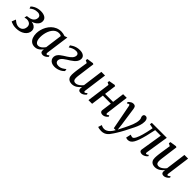

<svg xmlns="http://www.w3.org/2000/svg" viewBox="319 -2010 3702 3702"><g transform="rotate(45 2169.5 -159.0)"><path d="M154 9.5Q109 9.5 76.8 1.5Q44.5 -6.5 26 -15.2Q7.5 -24 3.5 -26.5L36 -109.5Q56 -93 77 -78Q98 -63 122.2 -53.8Q146.5 -44.5 174 -44.5Q206.5 -44.5 233 -59Q259.5 -73.5 275.8 -101.8Q292 -130 292 -171Q292 -196.5 280 -217.5Q268 -238.5 242 -251.2Q216 -264 174 -264L124.5 -253L137 -307L169.5 -311Q222 -316.5 254 -334.8Q286 -353 301.2 -380Q316.5 -407 316.5 -437.5Q316.5 -473 291.5 -490.5Q266.5 -508 238 -508Q214.5 -508 188.2 -504Q162 -500 133.2 -486.8Q104.5 -473.5 71.5 -445L57 -488Q85.5 -515 118.8 -532.2Q152 -549.5 188.2 -557.8Q224.5 -566 261.5 -566Q336.5 -566 381.5 -536.5Q426.5 -507 426.5 -450Q426.5 -418 412.5 -391.2Q398.5 -364.5 373 -343Q347.5 -321.5 313 -306.8Q278.5 -292 238 -284.5L233.5 -293Q287 -298.5 326 -284.5Q365 -270.5 386.2 -242.2Q407.5 -214 407.5 -178Q407.5 -135 387.5 -100.2Q367.5 -65.5 332.5 -41Q297.5 -16.5 251.8 -3.5Q206 9.5 154 9.5Z M917 -92.5Q913.5 -69.5 920.5 -60.8Q927.5 -52 936 -52Q945 -52 955.2 -58.5Q965.5 -65 980 -78.5L994 -53Q990 -46 975 -31Q960 -16 936.2 -3Q912.5 10 883 10Q854.5 10 837 -5Q819.5 -20 820.5 -54L824 -85.5Q806.5 -62.5 783.8 -40.5Q761 -18.5 731 -4.2Q701 10 662.5 10Q607.5 10 571.2 -17.2Q535 -44.5 517.2 -91.8Q499.5 -139 499.5 -197.5Q499.5 -247 513.2 -299Q527 -351 553.5 -398.8Q580 -446.5 619 -484.8Q658 -523 709.5 -545Q761 -567 824 -567Q847 -567 874.8 -561Q902.5 -555 923.5 -547L982 -566.5ZM872.5 -496.5Q859 -505.5 843 -509.5Q827 -513.5 809.5 -513.5Q769 -513.5 736.5 -495.2Q704 -477 679.5 -445.5Q655 -414 638.5 -373.8Q622 -333.5 613.8 -289.5Q605.5 -245.5 605.5 -203Q605.5 -154.5 616.2 -121.5Q627 -88.5 646.2 -71.8Q665.5 -55 691 -55Q714 -55 734 -63.8Q754 -72.5 770.8 -86.5Q787.5 -100.5 801 -116Q814.5 -131.5 825 -146Z M1204.5 10Q1155 10 1121.2 -7.2Q1087.5 -24.5 1071.2 -53.8Q1055 -83 1058 -118.5Q1061 -151 1078 -176.5Q1095 -202 1121 -223.5Q1147 -245 1177.8 -264Q1208.5 -283 1238.5 -302Q1292 -336 1321.5 -369Q1351 -402 1354.5 -440Q1356 -460.5 1348.2 -474.5Q1340.5 -488.5 1324.2 -495.8Q1308 -503 1284.5 -503Q1237.5 -503 1197.5 -484.5Q1157.5 -466 1135.5 -449.5L1124 -495.5Q1145 -511 1173.8 -527.5Q1202.5 -544 1240.2 -555.2Q1278 -566.5 1326 -566.5Q1394 -566.5 1431.8 -537Q1469.5 -507.5 1464.5 -454.5Q1461 -419.5 1442.2 -390.5Q1423.5 -361.5 1395 -337.5Q1366.5 -313.5 1335 -293.2Q1303.5 -273 1274.5 -255Q1246 -237 1221.5 -218Q1197 -199 1181.2 -177.2Q1165.5 -155.5 1163 -128.5Q1161.5 -110 1169.8 -93Q1178 -76 1197.8 -65.8Q1217.5 -55.5 1250 -55.5Q1294 -55.5 1328.5 -74.5Q1363 -93.5 1400.5 -123.5L1408 -77.5Q1380.5 -46.5 1345.8 -27.2Q1311 -8 1274.2 1Q1237.5 10 1204.5 10Z M1674 10Q1640 10 1611.5 -2Q1583 -14 1565.8 -42.2Q1548.5 -70.5 1548.5 -120Q1548.5 -137.5 1550 -158.5Q1551.5 -179.5 1554 -202.8Q1556.5 -226 1559.8 -249.2Q1563 -272.5 1566.5 -294.5L1595 -481.5L1542 -509L1548.5 -546L1680.5 -565.5L1701.5 -555L1666.5 -290.5Q1664 -269 1661 -248.5Q1658 -228 1655.5 -208.5Q1653 -189 1651.2 -170.8Q1649.5 -152.5 1649.5 -136Q1649.5 -103 1657.5 -85Q1665.5 -67 1680.5 -60Q1695.5 -53 1716 -53Q1742 -53 1768.5 -66.5Q1795 -80 1818.5 -101Q1842 -122 1858.5 -144.5L1914 -561.5H2014L1950 -88.5Q1947.5 -69.5 1952 -60.8Q1956.5 -52 1965 -52Q1974.5 -52 1986.2 -59Q1998 -66 2016 -82.5L2028.5 -56.5Q2024.5 -49.5 2008.2 -33.5Q1992 -17.5 1967.2 -4Q1942.5 9.5 1912 9.5Q1881 9.5 1866 -7.5Q1851 -24.5 1853 -52.5Q1853 -54.5 1853.2 -58.5Q1853.5 -62.5 1854 -67.8Q1854.5 -73 1855.2 -78.8Q1856 -84.5 1856.5 -89L1855 -90Q1840.5 -71.5 1822 -53.8Q1803.5 -36 1780.8 -21.5Q1758 -7 1731.5 1.5Q1705 10 1674 10Z M2554.5 -87.5Q2552.5 -69 2556.8 -60.5Q2561 -52 2568 -52Q2576.5 -52 2587 -57.5Q2597.5 -63 2613 -76.5L2626 -51Q2621.5 -44.5 2606.5 -29.5Q2591.5 -14.5 2568.2 -2.2Q2545 10 2516 10Q2494 10 2477.8 2.8Q2461.5 -4.5 2453.5 -19Q2445.5 -33.5 2448.5 -55.5L2476 -258H2257.5L2223 0H2123.5L2188.5 -481L2140.5 -506L2147.5 -543L2273 -565.5L2297 -553.5L2265 -312H2483.5L2515 -553.5H2614Z M2755 -468Q2751.5 -487 2745.8 -493.2Q2740 -499.5 2732 -499.5Q2723.5 -499.5 2714.8 -494.5Q2706 -489.5 2694 -478.5L2681.5 -507.5Q2685.5 -513.5 2700.5 -527.5Q2715.5 -541.5 2738 -553.8Q2760.5 -566 2786.5 -566Q2811 -566 2825 -557.8Q2839 -549.5 2846.2 -534.5Q2853.5 -519.5 2856.5 -498.5Q2863 -452 2869.8 -405Q2876.5 -358 2883.2 -311Q2890 -264 2896.8 -217Q2903.5 -170 2910.5 -123L2924.5 2L2991 -127.5Q3010 -167.5 3028 -205.5Q3046 -243.5 3060.2 -280.5Q3074.5 -317.5 3083 -354.2Q3091.5 -391 3091.5 -429Q3091.5 -449 3086.5 -462.2Q3081.5 -475.5 3076.2 -487.8Q3071 -500 3071 -516Q3071 -540 3084.5 -552.5Q3098 -565 3120 -565Q3141 -565 3155.2 -553.5Q3169.5 -542 3177 -521.5Q3184.5 -501 3184.5 -474Q3184.5 -420 3166.8 -365.2Q3149 -310.5 3123.2 -258.8Q3097.5 -207 3073.5 -161Q3054 -120.5 3034 -82.8Q3014 -45 2994.5 -11Q2975 23 2957 52.2Q2939 81.5 2923.5 105Q2908 128.5 2895.5 144.5Q2876.5 174.5 2851.2 198.2Q2826 222 2792.8 235.5Q2759.5 249 2716 249Q2692 249 2663.5 244Q2635 239 2621.5 231.5L2646 157.5Q2654.5 164 2677 172.2Q2699.5 180.5 2731 180.5Q2757.5 180.5 2787 166.2Q2816.5 152 2846.5 120.8Q2876.5 89.5 2904 37.5H2852Z M3631 -87.5Q3628 -67.5 3633.2 -59.8Q3638.5 -52 3645 -52Q3654 -52 3665.5 -57.5Q3677 -63 3693 -76.5L3705.5 -51Q3700 -42.5 3682.2 -28Q3664.5 -13.5 3639.8 -1.8Q3615 10 3587.5 10Q3555 10 3536 -6.5Q3517 -23 3523 -58.5L3594.5 -501H3442Q3419.5 -391.5 3398.5 -308.8Q3377.5 -226 3357 -167Q3336.5 -108 3315 -70Q3294.5 -33 3265.8 -12.5Q3237 8 3200 8Q3186 8 3168.5 3.5Q3151 -1 3147.5 -4L3170.5 -106Q3173.5 -104 3183.2 -100.5Q3193 -97 3205.5 -93.8Q3218 -90.5 3230 -90.5Q3244.5 -90.5 3258.5 -105.8Q3272.5 -121 3285.5 -146.8Q3298.5 -172.5 3310.2 -205.2Q3322 -238 3332 -273Q3345 -318 3354.8 -361.8Q3364.5 -405.5 3371.2 -440.2Q3378 -475 3380.5 -492L3290 -509L3297 -554.5H3705Z M3939 10Q3905 10 3876.5 -2Q3848 -14 3830.8 -42.2Q3813.5 -70.5 3813.5 -120Q3813.5 -137.5 3815 -158.5Q3816.5 -179.5 3819 -202.8Q3821.5 -226 3824.8 -249.2Q3828 -272.5 3831.5 -294.5L3860 -481.5L3807 -509L3813.5 -546L3945.5 -565.5L3966.5 -555L3931.5 -290.5Q3929 -269 3926 -248.5Q3923 -228 3920.5 -208.5Q3918 -189 3916.2 -170.8Q3914.5 -152.5 3914.5 -136Q3914.5 -103 3922.5 -85Q3930.5 -67 3945.5 -60Q3960.5 -53 3981 -53Q4007 -53 4033.5 -66.5Q4060 -80 4083.5 -101Q4107 -122 4123.5 -144.5L4179 -561.5H4279L4215 -88.5Q4212.5 -69.5 4217 -60.8Q4221.5 -52 4230 -52Q4239.5 -52 4251.2 -59Q4263 -66 4281 -82.5L4293.5 -56.5Q4289.5 -49.5 4273.2 -33.5Q4257 -17.5 4232.2 -4Q4207.5 9.5 4177 9.5Q4146 9.5 4131 -7.5Q4116 -24.5 4118 -52.5Q4118 -54.5 4118.2 -58.5Q4118.5 -62.5 4119 -67.8Q4119.5 -73 4120.2 -78.8Q4121 -84.5 4121.5 -89L4120 -90Q4105.5 -71.5 4087 -53.8Q4068.5 -36 4045.8 -21.5Q4023 -7 3996.5 1.5Q3970 10 3939 10Z"/></g></svg>

Font: Merriweather 20pt
Style: Italic
Weight: 400
Italic angle: -7.8°
Version: Version 2.101